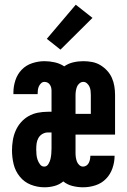

<svg xmlns="http://www.w3.org/2000/svg" viewBox="-20 -788 540 816"><path d="M169 8Q139 8 111 -3Q83 -14 64 -37.5Q45 -61 38 -90Q31 -119 31 -149Q31 -170 34.5 -191.5Q38 -213 46.5 -232.5Q55 -252 69 -268Q83 -284 101.5 -294.5Q120 -305 141 -309Q162 -313 183 -313H199V-402Q199 -409 197.5 -415.5Q196 -422 192 -428Q188 -434 182 -437Q176 -440 169 -440Q161 -440 155 -434.5Q149 -429 145.5 -421.5Q142 -414 141 -406Q140 -398 140 -390V-388H37V-395Q37 -421 45.5 -447Q54 -473 72.5 -492Q91 -511 117 -519.5Q143 -528 169 -528Q191 -528 213 -523Q235 -518 253 -506Q270 -518 291 -523Q312 -528 334 -528Q353 -528 371.5 -524.5Q390 -521 406 -511.5Q422 -502 435 -488Q448 -474 455.5 -457Q463 -440 466 -421.5Q469 -403 469 -384V-216H301V-136Q301 -127 302.5 -118Q304 -109 307 -101Q310 -93 317 -86.5Q324 -80 333 -80Q341 -80 347.5 -84.5Q354 -89 357.5 -96Q361 -103 362.5 -111Q364 -119 364 -126H467Q467 -99 458 -73Q449 -47 430.5 -28Q412 -9 386 -0.5Q360 8 333 8Q311 8 288.5 2.5Q266 -3 249 -17Q232 -3 211 2.5Q190 8 169 8ZM301 -304H366V-384Q366 -393 365 -402Q364 -411 360.5 -419Q357 -427 350 -433.5Q343 -440 334 -440Q325 -440 317.5 -433.5Q310 -427 307 -419Q304 -411 302.5 -402Q301 -393 301 -384ZM168 -80Q179 -80 185.5 -90.5Q192 -101 194.5 -112Q197 -123 198 -134.5Q199 -146 199 -157V-225H183Q171 -225 160 -218.5Q149 -212 143 -201Q137 -190 135.5 -178Q134 -166 134 -153Q134 -142 135 -131Q136 -120 139.5 -109.5Q143 -99 150 -89.5Q157 -80 168 -80ZM237 -577 179 -623 302 -768 373 -712Z"/></svg>

Font: Iosevka SS18
Style: Bold
Weight: 700
Monospace: yes
Designer: Belleve Invis
Foundry: Belleve Invis
Version: Version 25.1.1; ttfautohint (v1.8.4)